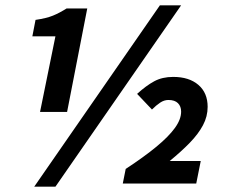

<svg xmlns="http://www.w3.org/2000/svg" viewBox="-20 -692 853 724"><path d="M131 -270 189 -555H102L114 -617Q155 -623 179.5 -633Q204 -643 231 -660H309L233 -270ZM109 12 583 -672H663L189 12ZM443 0 454 -55Q524 -101 570 -139Q616 -177 639.5 -209.5Q663 -242 663 -271Q663 -291 651 -303Q639 -315 615 -315Q599 -315 584 -305Q569 -295 553 -279L497 -338Q531 -369 561.5 -385.5Q592 -402 633 -402Q693 -402 728 -372Q763 -342 763 -289Q763 -253 745.5 -220Q728 -187 696 -154Q664 -121 620 -85H737L720 0Z"/></svg>

Font: Source Sans 3
Style: Bold Italic
Weight: 700
Italic angle: -11°
Designer: Paul D. Hunt
Foundry: Adobe
Version: Version 3.052;hotconv 1.1.0;makeotfexe 2.6.0